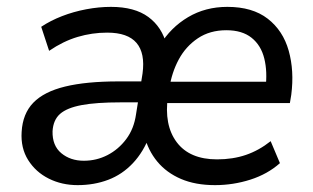

<svg xmlns="http://www.w3.org/2000/svg" viewBox="-20 -530 911 559"><path d="M206 9Q160 9 122 -10Q84 -29 62 -64Q40 -99 43 -146Q46 -199 77 -231Q108 -263 169.5 -278Q231 -293 325 -293H405L396 -232H331Q260 -232 217.5 -224Q175 -216 155 -198.5Q135 -181 133 -148Q132 -106 158.5 -84Q185 -62 224 -62Q261 -62 293 -78.5Q325 -95 347.5 -125Q370 -155 376 -197L395 -316Q403 -375 377.5 -405Q352 -435 292 -435Q248 -435 206 -422.5Q164 -410 123 -382L100 -452Q127 -470 160.5 -483Q194 -496 231 -503Q268 -510 303 -510Q372 -510 412 -480.5Q452 -451 465 -399H446Q477 -450 527.5 -480Q578 -510 642 -510Q715 -510 759.5 -475.5Q804 -441 820.5 -382.5Q837 -324 828 -254L824 -230H448L457 -292H772L753 -273Q759 -321 749.5 -359.5Q740 -398 712.5 -420Q685 -442 639 -442Q591 -442 556 -418.5Q521 -395 500.5 -357Q480 -319 473 -273L469 -250Q457 -166 494.5 -116Q532 -66 612 -66Q658 -66 696 -79Q734 -92 768 -119L795 -55Q759 -23 709 -7Q659 9 606 9Q549 9 507 -9Q465 -27 438 -59.5Q411 -92 400 -136H416Q398 -88 367 -55Q336 -22 295 -6.5Q254 9 206 9Z"/></svg>

Font: Nunitoga
Style: Medium Italic
Weight: 500
Italic angle: -9°
Designer: Vernon Adams
Foundry: Vernon Adams
Version: Version 1.0